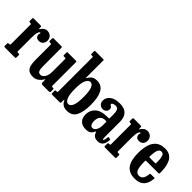

<svg xmlns="http://www.w3.org/2000/svg" viewBox="69 -1605 2443 2443"><g transform="rotate(45 1291.0 -383.5)"><path d="M59 -430.5Q59 -442.5 56 -446.2Q53 -450 41.5 -450H35Q24 -450 21.5 -453.5Q19 -457 19 -468V-502Q19 -512.5 22 -516.2Q25 -520 36 -520H155Q164 -520 168.2 -517.5Q172.5 -515 172.5 -505.5V-488.5Q172.5 -461.5 185.5 -482Q199.5 -504.5 220 -518.8Q240.5 -533 271 -533Q305.5 -533 331.2 -509.2Q357 -485.5 357 -443Q357 -412 337.5 -388Q318 -364 280.5 -364Q248.5 -364 233.8 -380Q219 -396 219 -421Q219 -430.5 222.2 -434.2Q225.5 -438 225.5 -444.5Q225.5 -452.5 218 -452.5Q206 -452.5 195.5 -425.5Q185 -398.5 185 -328V-89.5Q185 -78 187.8 -74Q190.5 -70 202 -70H215Q224.5 -70 226.5 -66.2Q228.5 -62.5 228.5 -53V-17Q228.5 -7 226.2 -3.5Q224 0 214.5 0H35.5Q27 0 23 -2.2Q19 -4.5 19 -13V-55.5Q19 -64.5 22.5 -67.2Q26 -70 34.5 -70H39Q51 -70 55 -73.2Q59 -76.5 59 -87.5Z M421.5 -161.5V-428Q421.5 -442 417.5 -446Q413.5 -450 402 -450H394.5Q384 -450 381 -453.5Q378 -457 378 -468V-497.5Q378 -513 381 -516.5Q384 -520 399 -520H528Q539 -520 542.5 -516Q546 -512 546 -502.5V-174.5Q546 -123.5 557 -98.2Q568 -73 598.5 -73Q631.5 -73 655.8 -110Q680 -147 680 -209V-432Q680 -450 672.5 -450H645Q637.5 -450 635.5 -453.2Q633.5 -456.5 633.5 -469.5V-505.5Q633.5 -515 635.5 -517.5Q637.5 -520 647 -520H789.5Q801.5 -520 803.8 -517.5Q806 -515 806 -502.5V-89.5Q806 -76.5 809.5 -73.2Q813 -70 823.5 -70H832Q841.5 -70 843.8 -65.8Q846 -61.5 846 -48.5V-22Q846 -9 842 -4.5Q838 0 826 0H715.5Q700.5 0 693.8 -4.8Q687 -9.5 687 -27.5V-53.5Q687 -74.5 685 -76.8Q683 -79 674 -64Q658 -35 625.5 -11Q593 13 550 13Q496.5 13 469 -8.2Q441.5 -29.5 431.5 -68.8Q421.5 -108 421.5 -161.5Z M882 -710Q870.5 -710 870.5 -722V-770Q870.5 -780 880 -780H1024Q1030 -780 1033.2 -778.5Q1036.5 -777 1036.5 -770V-466Q1036.5 -443.5 1042.5 -456Q1057 -485 1083.8 -508.5Q1110.5 -532 1164 -532Q1248 -532 1286.2 -461Q1324.5 -390 1324.5 -260Q1324.5 -130.5 1287.8 -58.8Q1251 13 1159.5 13Q1113 13 1086 -6.5Q1059 -26 1046 -56.5Q1036.5 -77 1036.5 -45V-18Q1036.5 0 1021.5 0H882.5Q875 0 872.8 -1.8Q870.5 -3.5 870.5 -11V-59.5Q870.5 -70 883.5 -70H899Q906.5 -70 908.5 -72.2Q910.5 -74.5 910.5 -82.5V-699Q910.5 -710 902 -710ZM1036.5 -260Q1036.5 -153 1058.2 -106.5Q1080 -60 1111.5 -60Q1147 -60 1167.8 -106.5Q1188.5 -153 1188.5 -260Q1188.5 -367.5 1169.5 -413.8Q1150.5 -460 1115 -460Q1082.5 -460 1059.5 -413.8Q1036.5 -367.5 1036.5 -260Z M1362 -124.5Q1362 -199.5 1415.5 -248.5Q1469 -297.5 1577 -297.5H1601Q1610 -297.5 1612 -299.5Q1614 -301.5 1614 -310.5V-356.5Q1614 -388 1611 -414.5Q1608 -441 1595.2 -457.2Q1582.5 -473.5 1554 -473.5Q1532.5 -473.5 1515 -465.2Q1497.5 -457 1497.5 -445Q1497.5 -437 1506.8 -432Q1516 -427 1525.2 -418Q1534.5 -409 1534.5 -388.5Q1534.5 -359.5 1515.2 -342Q1496 -324.5 1466 -324.5Q1436 -324.5 1414 -346.5Q1392 -368.5 1392 -403.5Q1392 -456 1438 -493.8Q1484 -531.5 1569.5 -531.5Q1634.5 -531.5 1671.2 -509.5Q1708 -487.5 1723.2 -449.8Q1738.5 -412 1738.5 -364.5V-84.5Q1738.5 -53.5 1749.5 -53.5Q1757 -53.5 1762 -72.5Q1767 -91.5 1768.5 -117.5Q1769 -127.5 1781 -126L1805 -122Q1811 -121.5 1810.5 -110Q1810 -79.5 1800.5 -52Q1791 -24.5 1769.2 -7.2Q1747.5 10 1710.5 10H1710Q1677.5 10 1659 0Q1640.5 -10 1631.2 -24.8Q1622 -39.5 1616.5 -53Q1614 -61.5 1611 -62.8Q1608 -64 1603 -53Q1597.5 -41.5 1587.2 -26.5Q1577 -11.5 1555.8 -0.8Q1534.5 10 1497 10Q1431.5 10 1396.8 -25.2Q1362 -60.5 1362 -124.5ZM1498 -144Q1498 -99.5 1511.5 -80.8Q1525 -62 1545.5 -62Q1573.5 -62 1594.5 -94.5Q1615.5 -127 1615.5 -185V-237Q1615.5 -248.5 1606 -248.5H1585Q1548 -248.5 1523 -222.2Q1498 -196 1498 -144Z M1860.5 -430.5Q1860.5 -442.5 1857.5 -446.2Q1854.5 -450 1843 -450H1836.5Q1825.5 -450 1823 -453.5Q1820.5 -457 1820.5 -468V-502Q1820.5 -512.5 1823.5 -516.2Q1826.5 -520 1837.5 -520H1956.5Q1965.5 -520 1969.8 -517.5Q1974 -515 1974 -505.5V-488.5Q1974 -461.5 1987 -482Q2001 -504.5 2021.5 -518.8Q2042 -533 2072.5 -533Q2107 -533 2132.8 -509.2Q2158.5 -485.5 2158.5 -443Q2158.5 -412 2139 -388Q2119.5 -364 2082 -364Q2050 -364 2035.2 -380Q2020.5 -396 2020.5 -421Q2020.5 -430.5 2023.8 -434.2Q2027 -438 2027 -444.5Q2027 -452.5 2019.5 -452.5Q2007.5 -452.5 1997 -425.5Q1986.5 -398.5 1986.5 -328V-89.5Q1986.5 -78 1989.2 -74Q1992 -70 2003.5 -70H2016.5Q2026 -70 2028 -66.2Q2030 -62.5 2030 -53V-17Q2030 -7 2027.8 -3.5Q2025.5 0 2016 0H1837Q1828.5 0 1824.5 -2.2Q1820.5 -4.5 1820.5 -13V-55.5Q1820.5 -64.5 1824 -67.2Q1827.5 -70 1836 -70H1840.5Q1852.5 -70 1856.5 -73.2Q1860.5 -76.5 1860.5 -87.5Z M2181.5 -250Q2181.5 -330 2200 -394Q2218.5 -458 2263.5 -495.5Q2308.5 -533 2388 -533Q2442.5 -533 2476.5 -510.2Q2510.5 -487.5 2528.8 -449.2Q2547 -411 2553.8 -363.5Q2560.5 -316 2560.5 -266.5Q2560.5 -256 2557 -253.2Q2553.5 -250.5 2543 -250.5H2331Q2322 -250.5 2319 -247.5Q2316 -244.5 2316 -236Q2316 -186.5 2320.8 -144.8Q2325.5 -103 2342 -77.5Q2358.5 -52 2393 -52Q2422.5 -52 2439.2 -67.5Q2456 -83 2464 -107.8Q2472 -132.5 2474 -161Q2475 -173 2489 -173H2547Q2555.5 -173 2557.2 -170.5Q2559 -168 2558.5 -162Q2554 -112.5 2536.2 -72.8Q2518.5 -33 2481 -10Q2443.5 13 2379.5 13Q2319 13 2280.2 -8.2Q2241.5 -29.5 2220 -66Q2198.5 -102.5 2190 -150Q2181.5 -197.5 2181.5 -250ZM2332 -311.5H2422Q2432 -311.5 2434 -313Q2436 -314.5 2436 -321Q2436.5 -352.5 2433.8 -387.8Q2431 -423 2419.8 -447.8Q2408.5 -472.5 2382.5 -472.5Q2355.5 -472.5 2341.8 -450.8Q2328 -429 2323.2 -395.2Q2318.5 -361.5 2318 -326Q2318 -317.5 2319.8 -314.5Q2321.5 -311.5 2332 -311.5Z"/></g></svg>

Font: Besley* Condensed Semi
Style: Regular
Weight: 600
Width: 3
Designer: Owen Earl
Foundry: indestructible type*
Version: Version 3.000; ttfautohint (v1.8.3)